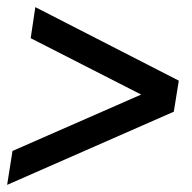

<svg xmlns="http://www.w3.org/2000/svg" viewBox="-21 -556 539 538"><path d="M-1 -38 14 -133 411 -307 406 -275 65 -449 78 -536 480 -330 466 -243Z"/></svg>

Font: Nunito Sans 10pt Condensed
Style: Bold Italic
Weight: 700
Width: 3
Italic angle: -9°
Designer: Vernon Adams
Foundry: Vernon Adams
Version: Version 3.101;gftools[0.9.27]